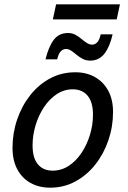

<svg xmlns="http://www.w3.org/2000/svg" viewBox="-20 -860 593 890"><path d="M38 -174Q38 -243 59.5 -306Q81 -369 120 -418.5Q159 -468 212 -496.5Q265 -525 329 -525Q381 -525 420.5 -502.5Q460 -480 482 -439Q504 -398 504 -341Q504 -273 482.5 -210Q461 -147 422 -97.5Q383 -48 329.5 -19Q276 10 213 10Q161 10 121.5 -12Q82 -34 60 -75.5Q38 -117 38 -174ZM131 -186Q131 -128 155.5 -98.5Q180 -69 224 -69Q265 -69 299 -91.5Q333 -114 358 -151.5Q383 -189 397 -235Q411 -281 411 -328Q411 -387 386 -416.5Q361 -446 317 -446Q277 -446 243 -423.5Q209 -401 184 -363.5Q159 -326 145 -279.5Q131 -233 131 -186ZM191 -585Q205 -643 229 -675Q253 -707 295 -707Q314 -707 329 -699Q344 -691 357 -680Q370 -669 382.5 -661Q395 -653 407 -653Q419 -653 429.5 -662.5Q440 -672 447 -701H502Q489 -643 464 -611Q439 -579 398 -579Q379 -579 363.5 -587Q348 -595 335 -606Q322 -617 310 -625Q298 -633 286 -633Q274 -633 263 -623.5Q252 -614 245 -585ZM225 -770 240 -840H536L521 -770Z"/></svg>

Font: Radio Canada
Style: Italic
Weight: 400
Italic angle: -12°
Designer: Charles Daoud, Etienne Aubert Bonn, Alexandre Saumier Demers, Jacques Le Bailly
Foundry: Radio-Canada
Version: Version 2.104;gftools[0.9.28.dev5+ged2979d]